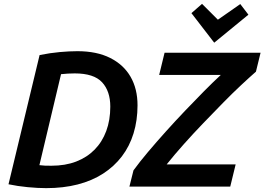

<svg xmlns="http://www.w3.org/2000/svg" viewBox="-20 -966 1369 994"><path d="M219 8Q177 8 124 3Q71 -2 24 -12L185 -681Q240 -692 290 -696.5Q340 -701 381 -701Q481 -701 550.5 -666Q620 -631 656 -568.5Q692 -506 692 -421Q692 -343 671.5 -276Q651 -209 611 -156.5Q571 -104 513.5 -67Q456 -30 382 -11Q308 8 219 8ZM246 -108Q318 -108 374 -129.5Q430 -151 469.5 -191Q509 -231 530 -287.5Q551 -344 551 -414Q551 -494 508.5 -540Q466 -586 367 -586Q349 -586 332 -585Q315 -584 296 -582L184 -111Q198 -109 212 -108.5Q226 -108 246 -108ZM650 0 671 -84Q703 -128 746.5 -179.5Q790 -231 838.5 -285Q887 -339 937.5 -392Q988 -445 1035.5 -493Q1083 -541 1123 -578H804L832 -693H1329L1305 -595Q1273 -567 1228.5 -525.5Q1184 -484 1134.5 -433.5Q1085 -383 1033 -329Q981 -275 932 -220Q883 -165 843 -115H1200L1172 0ZM1089 -745 971 -898 1026 -946 1108 -864 1224 -945 1266 -890Z"/></svg>

Font: Ubuntu Sans
Style: Bold Italic
Weight: 700
Italic angle: -13.5°
Designer: Dalton Maag Ltd
Foundry: Dalton Maag Ltd
Version: Version 1.006